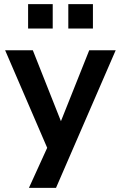

<svg xmlns="http://www.w3.org/2000/svg" viewBox="-20 -736 587 936"><path d="M121 180 224 -46V17L5 -491H140L289 -115H265L415 -491H544L253 180ZM313 -597V-716H433V-597ZM117 -597V-716H237V-597Z"/></svg>

Font: Nunito Sans 11pt
Style: Bold
Weight: 700
Version: Version 3.101;gftools[0.9.27]